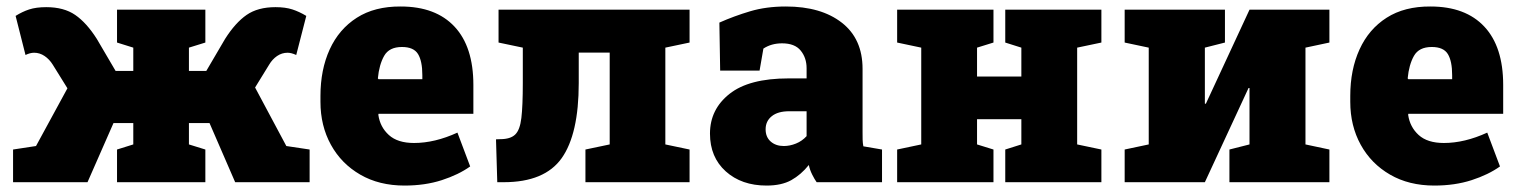

<svg xmlns="http://www.w3.org/2000/svg" viewBox="-20 -558 4657 588"><path d="M20 0V-100.1L90.3 -110.8L186.5 -287.6L141.6 -359.9Q131.3 -376.5 116.5 -386.5Q101.6 -396.5 84.5 -396.5Q72.3 -396.5 58.1 -389.6L27.8 -509.3Q47.9 -522 69.3 -529.1Q90.8 -536.1 121.6 -536.1Q175.8 -536.1 210.4 -512.2Q245.1 -488.3 276.4 -439L334 -340.8H388.2V-412.1L338.4 -427.7V-528.3H608.9V-427.7L558.6 -412.1V-340.8H611.8L669.4 -439Q700.7 -488.3 735.1 -512.2Q769.5 -536.1 823.7 -536.1Q854 -536.1 875.5 -529.1Q897 -522 918 -509.3L887.2 -389.6Q872.1 -396.5 860.8 -396.5Q843.3 -396.5 828.6 -386.5Q814 -376.5 804.2 -359.9L761.2 -290L856.9 -110.8L928.2 -100.1V0H700.2L621.6 -181.2H558.6V-115.7L608.9 -100.1V0H338.4V-100.1L388.2 -115.7V-181.2H327.6L248 0Z M1218.8 10.3Q1141.1 10.3 1083.3 -23.2Q1025.4 -56.6 993.4 -114.7Q961.4 -172.9 961.4 -246.1V-264.2Q961.4 -344.7 989.7 -406.7Q1018.1 -468.8 1072.8 -503.7Q1127.4 -538.6 1207 -538.1Q1314.5 -538.1 1372.1 -476.3Q1429.7 -414.6 1429.7 -297.9V-209.5H1139.2L1138.7 -206.1Q1144 -168.9 1170.9 -144.5Q1197.8 -120.1 1248 -120.1Q1311.5 -120.1 1380.9 -151.9L1419.9 -48.3Q1384.3 -22.9 1333 -6.3Q1281.7 10.3 1218.8 10.3ZM1139.2 -315.4H1273.4V-328.1Q1273.4 -370.6 1260.3 -392.3Q1247.1 -414.1 1210.9 -414.1Q1171.9 -414.1 1156.5 -387Q1141.1 -359.9 1137.2 -317.9Z M1502.9 0 1499 -131.3 1511.7 -131.8Q1543 -131.8 1557.6 -145.8Q1572.3 -159.7 1576.7 -196.8Q1581.1 -233.9 1581.1 -303.7V-412.1L1506.8 -427.7V-528.3H2091.8V-427.7L2017.6 -412.1V-115.7L2091.8 -100.1V0H1772.9V-100.1L1847.2 -115.7V-397H1752.4V-303.7Q1752.4 -147.5 1700.2 -73.7Q1647.9 0 1522.5 0Z M2327.6 10.3Q2251 10.3 2202.6 -33.2Q2154.3 -76.7 2154.3 -148.9Q2154.3 -223.1 2214.1 -270.5Q2273.9 -317.9 2395 -317.9H2450.2V-349.1Q2450.2 -380.9 2432.1 -403.1Q2414.1 -425.3 2375 -425.3Q2342.3 -425.3 2317.9 -409.2L2306.2 -341.8H2185.5L2183.1 -488.8Q2228 -508.8 2277.1 -523.4Q2326.2 -538.1 2386.7 -538.1Q2494.6 -538.1 2558.1 -488.5Q2621.6 -439 2621.6 -347.2V-152.3Q2621.6 -141.1 2621.8 -130.4Q2622.1 -119.6 2624 -109.9L2681.2 -100.1V0H2481Q2474.6 -8.8 2467.3 -23.4Q2460 -38.1 2457 -52.7Q2433.1 -22.9 2403.3 -6.3Q2373.5 10.3 2327.6 10.3ZM2380.4 -110.8Q2398.9 -110.8 2417.7 -118.4Q2436.5 -126 2450.2 -141.1V-217.3H2397Q2362.3 -217.3 2343.5 -202.1Q2324.7 -187 2324.7 -162.1Q2324.7 -138.2 2340.3 -124.5Q2356 -110.8 2380.4 -110.8Z M2727.5 0V-100.1L2801.3 -115.7V-412.1L2727.5 -427.7V-528.3H3022.5V-427.7L2972.2 -412.1V-323.7H3107.9V-412.1L3058.6 -427.7V-528.3H3353V-427.7L3278.8 -412.1V-115.7L3353 -100.1V0H3058.6V-100.1L3107.9 -115.7V-192.9H2972.2V-115.7L3022.5 -100.1V0Z M3424.3 0V-100.1L3498 -115.7V-412.1L3424.3 -427.7V-528.3H3731.4V-427.7L3669.9 -412.1V-240.7L3672.9 -240.2L3806.6 -528.3H4051.3V-427.7L3978 -412.1V-115.7L4051.3 -100.1V0H3745.1V-100.1L3806.6 -115.7V-288.6H3803.7L3669.9 0Z M4372.6 10.3Q4294.9 10.3 4237.1 -23.2Q4179.2 -56.6 4147.2 -114.7Q4115.2 -172.9 4115.2 -246.1V-264.2Q4115.2 -344.7 4143.6 -406.7Q4171.9 -468.8 4226.6 -503.7Q4281.2 -538.6 4360.8 -538.1Q4468.3 -538.1 4525.9 -476.3Q4583.5 -414.6 4583.5 -297.9V-209.5H4293L4292.5 -206.1Q4297.9 -168.9 4324.7 -144.5Q4351.6 -120.1 4401.9 -120.1Q4465.3 -120.1 4534.7 -151.9L4573.7 -48.3Q4538.1 -22.9 4486.8 -6.3Q4435.5 10.3 4372.6 10.3ZM4293 -315.4H4427.2V-328.1Q4427.2 -370.6 4414.1 -392.3Q4400.9 -414.1 4364.7 -414.1Q4325.7 -414.1 4310.3 -387Q4294.9 -359.9 4291 -317.9Z"/></svg>

Font: Roboto Slab Black
Style: Regular
Weight: 900
Designer: Google
Version: Version 2.000; ttfautohint (v1.8.1.43-b0c9)